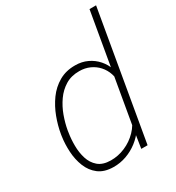

<svg xmlns="http://www.w3.org/2000/svg" viewBox="-181 -860 898 980"><g transform="rotate(-30 267.5 -370.0)"><path d="M384.8 -103.5 496.6 -750H535.2L405.8 0H368.7ZM49.3 -258.3 50.8 -268.6Q58.6 -315.9 76.4 -363.5Q94.2 -411.1 123 -450.9Q151.9 -490.7 193.4 -514.6Q234.9 -538.6 289.1 -538.1Q328.1 -538.1 360.1 -522.9Q392.1 -507.8 415 -481.7Q438 -455.6 449.5 -421.4Q460.9 -387.2 459 -348.6L428.7 -166.5Q419.4 -127.9 397.2 -95.7Q375 -63.5 344.2 -39.8Q313.5 -16.1 276.6 -2.9Q239.7 10.3 200.7 9.8Q146.5 9.3 113.5 -16.1Q80.6 -41.5 64.5 -82Q48.3 -122.6 45.7 -169.2Q43 -215.8 49.3 -258.3ZM90.3 -268.6 88.9 -258.3Q83 -223.1 83.3 -183.1Q83.5 -143.1 94.5 -107.7Q105.5 -72.3 131.8 -49.6Q158.2 -26.9 205.1 -26.4Q248.5 -25.9 290 -43.7Q331.5 -61.5 363 -94Q394.5 -126.5 407.2 -168.9L437.5 -341.3Q439.9 -374.5 430.2 -403.8Q420.4 -433.1 400.6 -455.1Q380.9 -477.1 353.3 -489.5Q325.7 -502 292.5 -502Q245.6 -502.4 210.7 -481.2Q175.8 -460 151.4 -425.3Q127 -390.6 112.1 -349.6Q97.2 -308.6 90.3 -268.6Z"/></g></svg>

Font: Roboto ExtraLight
Style: Italic
Weight: 250
Designer: Christian Robertson
Foundry: Google
Version: Version 3.009; 2024